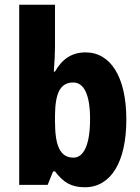

<svg xmlns="http://www.w3.org/2000/svg" viewBox="-20 -780 589 810"><path d="M212 -581V-760H61V0H181L204 -57H212C247 -11 280 10 338 10C447 10 513 -95 513 -276C513 -456 446 -559 341 -559C283 -559 242 -531 212 -478H207C210 -516 212 -554 212 -581ZM289 -432C334 -432 360 -381 360 -278C360 -169 333 -115 290 -115C234 -115 212 -164 212 -268V-294C213 -385 233 -432 289 -432Z"/></svg>

Font: Noto Sans Gurmukhi UI Condensed ExtraBold
Style: Regular
Weight: 800
Width: 3
Designer: Jelle Bosma - Monotype Design Team
Foundry: Monotype Imaging Inc.
Version: Version 2.004